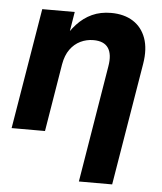

<svg xmlns="http://www.w3.org/2000/svg" viewBox="-53 -578 699 828"><g transform="rotate(5 297.0 -164.0)"><path d="M203.1 -293 154.8 0H10.3L97.2 -522.5H237.8L215.8 -387.7L194.3 -390.1Q218.3 -436 247.3 -467.5Q276.4 -499 312.7 -515.6Q349.1 -532.2 394.5 -532.2Q451.2 -532.2 490 -507.6Q528.8 -482.9 545.4 -436.8Q562 -390.6 551.3 -325.7L463.4 204.1H319.3L402.8 -302.2Q411.6 -354 393.3 -381.3Q375 -408.7 329.1 -408.7Q299.3 -408.7 272.9 -396Q246.6 -383.3 228.3 -357.9Q210 -332.5 203.1 -293Z"/></g></svg>

Font: Inter 28pt
Style: Bold Italic
Weight: 700
Italic angle: -9.3988°
Designer: Rasmus Andersson
Foundry: rsms
Version: Version 4.001;git-66647c0bb